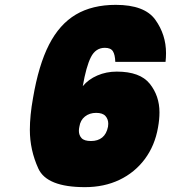

<svg xmlns="http://www.w3.org/2000/svg" viewBox="-20 -764 704 791"><path d="M455 -509Q454 -539 445 -553Q436 -567 412 -567Q374 -567 354.5 -528.5Q335 -490 321 -409Q344 -437 381 -453Q418 -469 461 -469Q557 -469 597 -419Q637 -369 637 -301Q637 -272 631 -239Q618 -164 576.5 -108.5Q535 -53 472 -23Q409 7 330 7Q173 7 138 -69.5Q103 -146 103 -229Q103 -288 116 -360Q139 -496 182 -580Q225 -664 292.5 -704Q360 -744 457 -744Q576 -744 620 -682.5Q664 -621 664 -545Q664 -527 662 -509ZM376 -299Q349 -299 330 -284Q311 -269 307 -242Q305 -233 305 -225Q305 -207 316 -195Q327 -183 355 -183Q383 -183 401 -197.5Q419 -212 425 -242Q426 -248 426 -254Q426 -273 414.5 -286Q403 -299 376 -299Z"/></svg>

Font: Fz Poppins Black
Style: Italic
Weight: 900
Italic angle: -10°
Designer: Ninad Kale (Devanagari), Jonny Pinhorn (Latin)
Foundry: Indian Type Foundry
Version: Vit hóa bi Vntype.Com & FontZin.Com